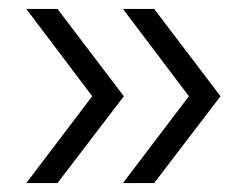

<svg xmlns="http://www.w3.org/2000/svg" viewBox="-20 -530 555 431"><path d="M256 -119 404 -314 256 -510H326L475 -314L326 -119ZM39 -119 187 -314 39 -510H109L258 -314L109 -119Z"/></svg>

Font: MuseoModerno SemiBold Light
Style: Regular
Weight: 300
Version: Version 1.001